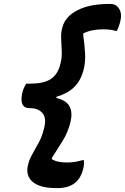

<svg xmlns="http://www.w3.org/2000/svg" viewBox="-20 -790 640 982"><path d="M341 -168Q328 -113 299.5 -68Q271 -23 249 12Q245 17 244 23Q259 33 278.5 37Q298 41 322 41Q345 41 363 38Q381 35 403 29H409Q410 37 409.5 49Q409 61 405 75Q381 172 275 172H267Q184 172 147 140Q110 108 123 54L125 47Q131 23 146.5 -3.5Q162 -30 179.5 -63Q197 -96 207 -141Q218 -189 196 -213Q174 -237 132 -237H129Q104 -237 95 -256.5Q86 -276 93 -310Q98 -337 114 -362H131Q203 -362 238.5 -385Q274 -408 287 -456Q297 -491 296 -524Q295 -557 293 -587Q291 -617 297 -643L299 -650Q313 -705 376 -737.5Q439 -770 540 -770H544Q575 -770 590 -744Q605 -718 595 -680Q591 -664 587 -653.5Q583 -643 578 -632H572Q546 -640 507 -640Q447 -640 406 -619Q405 -613 406 -607Q412 -568 415 -519Q418 -470 406 -427Q391 -375 358.5 -343.5Q326 -312 269 -295L268 -289Q319 -277 335.5 -246Q352 -215 341 -168Z"/></svg>

Font: Recursive Mn Csl St
Style: Bold Italic
Weight: 700
Italic angle: -15°
Monospace: yes
Version: Version 1.079;hotconv 1.0.112;makeotfexe 2.5.65598; ttfautoh